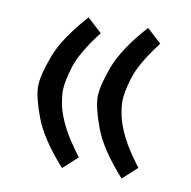

<svg xmlns="http://www.w3.org/2000/svg" viewBox="-60 -516 582 586"><g transform="rotate(10 231.0 -222.5)"><path d="M238.3 -222.2Q238.3 -255.4 261.2 -316.9Q284.2 -378.4 353.5 -455.6L398.4 -414.6Q343.8 -343.8 329.3 -296.1Q314.9 -248.5 314.9 -222.7Q314.9 -203.6 320.3 -177Q325.7 -150.4 343.5 -114.3Q361.3 -78.1 398.4 -29.8L353.5 11.2Q284.2 -65.9 261.2 -127.4Q238.3 -189 238.3 -222.2ZM53.7 -222.2Q53.7 -255.4 76.7 -316.9Q99.6 -378.4 168.9 -455.6L213.9 -414.6Q159.2 -343.8 144.8 -296.1Q130.4 -248.5 130.4 -222.7Q130.4 -203.6 135.7 -177Q141.1 -150.4 158.9 -114.3Q176.8 -78.1 213.9 -29.8L168.9 11.2Q99.6 -65.9 76.7 -127.4Q53.7 -189 53.7 -222.2Z"/></g></svg>

Font: Vazir WOL
Style: Regular-WOL
Weight: 400
Designer: Saber Rastikerdar
Foundry: Saber Rastikerdar
Version: Version 27.2.2